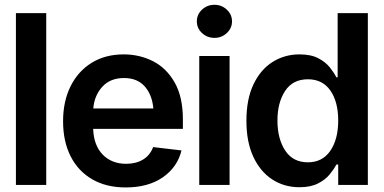

<svg xmlns="http://www.w3.org/2000/svg" viewBox="-20 -783 1625 813"><path d="M175.8 -727.5V0H47.4V-727.5Z M512.2 10.7Q430.2 10.7 370.6 -23.7Q311 -58.1 279.1 -121.1Q247.1 -184.1 247.1 -269.5Q247.1 -354 278.8 -417.7Q310.5 -481.4 368.2 -517.1Q425.8 -552.7 503.9 -552.7Q571.3 -552.7 628.2 -523.7Q685.1 -494.6 719.7 -433.6Q754.4 -372.6 754.4 -277.3V-237.3H374.5Q377 -167 415 -128.2Q453.1 -89.4 514.2 -89.4Q555.7 -89.4 585.4 -107.2Q615.2 -125 628.4 -160.2L748.5 -146Q731.4 -75.2 669.4 -32.2Q607.4 10.7 512.2 10.7ZM504.9 -452.6Q446.8 -452.6 413.1 -415.5Q379.4 -378.4 375 -323.7H629.4Q624 -382.3 592.5 -417.5Q561 -452.6 504.9 -452.6Z M823.7 0V-545.9H952.1V0ZM888.2 -622.6Q857.4 -622.6 835.4 -643.1Q813.5 -663.6 813.5 -692.4Q813.5 -721.7 835.4 -742.2Q857.4 -762.7 888.2 -762.7Q918.5 -762.7 940.4 -742.2Q962.4 -721.7 962.4 -692.4Q962.4 -663.6 940.4 -643.1Q918.5 -622.6 888.2 -622.6Z M1248 9.8Q1183.6 9.8 1132.8 -23.2Q1082 -56.2 1052.7 -119.1Q1023.4 -182.1 1023.4 -272Q1023.4 -362.8 1053.2 -425.5Q1083 -488.3 1134 -520.5Q1185.1 -552.7 1248 -552.7Q1296.4 -552.7 1327.4 -536.6Q1358.4 -520.5 1376.5 -497.8Q1394.5 -475.1 1404.3 -455.6H1409.7V-727.5H1537.6V0H1412.1V-86.4H1404.3Q1394 -66.4 1375.5 -43.9Q1356.9 -21.5 1325.9 -5.9Q1294.9 9.8 1248 9.8ZM1283.7 -95.7Q1345.2 -95.7 1378.7 -144.5Q1412.1 -193.4 1412.1 -272.5Q1412.1 -352.1 1378.9 -399.7Q1345.7 -447.3 1283.7 -447.3Q1219.7 -447.3 1187.3 -397.9Q1154.8 -348.6 1154.8 -272.5Q1154.8 -195.8 1187.5 -145.8Q1220.2 -95.7 1283.7 -95.7Z"/></svg>

Font: Inter Tight SemiBold
Style: Regular
Weight: 600
Designer: Rasmus Andersson
Foundry: rsms
Version: Version 3.004; ttfautohint (v1.8.4.7-5d5b)